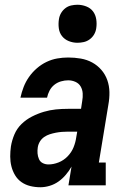

<svg xmlns="http://www.w3.org/2000/svg" viewBox="-20 -780 540 808"><path d="M150 8Q128 8 107.5 3Q87 -2 70.5 -13.5Q54 -25 43.5 -42.5Q33 -60 28 -80Q23 -100 23 -121.5Q23 -143 26 -164Q30 -189 40.5 -214Q51 -239 70.5 -258Q90 -277 114.5 -289.5Q139 -302 164.5 -309.5Q190 -317 215 -319.5Q240 -322 266 -322H321L326 -355Q329 -371 328 -387Q327 -403 319.5 -416Q312 -429 297.5 -435.5Q283 -442 267 -442Q252 -442 236.5 -437.5Q221 -433 208.5 -423Q196 -413 188.5 -398.5Q181 -384 178 -369H66Q71 -392 79.5 -414Q88 -436 102 -456Q116 -476 135 -492.5Q154 -509 176 -519.5Q198 -530 221 -534Q244 -538 267 -538Q294 -538 320 -533.5Q346 -529 368 -517Q390 -505 406.5 -486Q423 -467 431.5 -443Q440 -419 440.5 -392.5Q441 -366 436 -339L396 -96H425V0H268L281 -79Q271 -61 257 -44.5Q243 -28 226 -16Q209 -4 189 2Q169 8 150 8ZM184 -88Q205 -88 226.5 -96.5Q248 -105 264.5 -122Q281 -139 289.5 -160Q298 -181 301 -203L305 -226H266Q253 -226 240.5 -225Q228 -224 215 -221.5Q202 -219 189.5 -215Q177 -211 166 -203.5Q155 -196 148 -184.5Q141 -173 139 -160Q137 -147 138 -134.5Q139 -122 144 -110.5Q149 -99 160 -93.5Q171 -88 184 -88ZM306 -600Q287 -600 269.5 -607Q252 -614 241 -628Q230 -642 227.5 -661Q225 -680 228 -699Q230 -713 237 -725Q244 -737 255 -745.5Q266 -754 279.5 -757Q293 -760 306 -760Q325 -760 343 -753Q361 -746 371.5 -732Q382 -718 385 -699Q388 -680 385 -661Q383 -647 376 -635Q369 -623 357.5 -614.5Q346 -606 332.5 -603Q319 -600 306 -600Z"/></svg>

Font: Iosevka Curly Slab Oblique
Style: Bold
Weight: 700
Italic angle: -9°
Monospace: yes
Designer: Belleve Invis
Foundry: Belleve Invis
Version: Version 11.1.0; ttfautohint (v1.8.3)